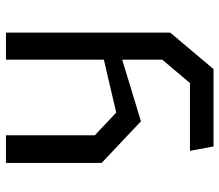

<svg xmlns="http://www.w3.org/2000/svg" viewBox="-67 -487 754 660"><g transform="rotate(-90 310.0 -157.0)"><path d="M223 -49.5 435 -114V23.5L354.5 119H121.5L136.5 200H402.5L528 51V-513.5H435V-177L253 -134.5L175 -208V-513.5H80V-184.5Z"/></g></svg>

Font: FontWithASyntaxHighlighterNightOwl
Style: Regular
Weight: 400
Designer: Riley Cran & the Lettermatic Team
Foundry: Lettermatic
Version: Version 1.000 (FontWithASyntaxHighlighterNightOwl)